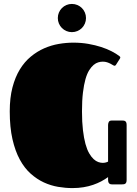

<svg xmlns="http://www.w3.org/2000/svg" viewBox="-20 -942 702 981"><path d="M504.9 -627Q494.1 -627 482.2 -623.5Q470.2 -620.1 458.5 -610.4Q446.8 -600.6 435.8 -583.3Q424.8 -565.9 416.7 -537.6Q408.7 -509.3 403.8 -469Q398.9 -428.7 398.9 -373Q398.9 -317.9 403.8 -276.9Q408.7 -235.8 416.7 -206.5Q424.8 -177.2 435.8 -158.4Q446.8 -139.6 458.5 -128.9Q470.2 -118.2 482.2 -114Q494.1 -109.9 504.9 -109.9Q519.5 -109.9 532.2 -116.2V-303.2Q532.2 -311 535.6 -318.6Q539.1 -326.2 551.8 -326.2H603Q607.4 -326.2 611.8 -325.7Q616.2 -325.2 619.6 -323Q623 -320.8 625 -316.2Q627 -311.5 627 -303.2V-22.9Q627 -14.6 625 -10Q623 -5.4 619.6 -3.2Q616.2 -1 611.8 -0.5Q607.4 0 603 0H551.8Q545.4 0 541.7 -2Q538.1 -3.9 535.9 -7.3Q533.7 -10.7 533 -14.9Q532.2 -19 532.2 -22.9V-37.1Q516.6 -25.9 497.6 -15.6Q478.5 -5.4 455.8 2.4Q433.1 10.3 406.7 14.6Q380.4 19 350.1 19Q314.5 19 276.9 12.7Q239.3 6.3 203.9 -10Q168.5 -26.4 136.7 -54.7Q105 -83 81.3 -126.5Q57.6 -169.9 43.7 -230.7Q29.8 -291.5 29.8 -373Q29.8 -442.4 43.7 -495.4Q57.6 -548.3 81.5 -587.4Q105.5 -626.5 137.5 -652.8Q169.4 -679.2 205.6 -695.1Q241.7 -710.9 280 -717.5Q318.4 -724.1 355 -724.1Q395 -724.1 431.2 -717.8Q467.3 -711.4 497.3 -701.7Q527.3 -691.9 550.8 -679.7Q574.2 -667.5 589.4 -655.8Q590.8 -654.3 592.8 -652.6Q594.7 -650.9 594.7 -648.4Q594.7 -646.5 593.3 -643.6L572.3 -610.4Q569.3 -606 565.4 -606Q562.5 -606 557.4 -609.1Q552.2 -612.3 544.4 -616.5Q536.6 -620.6 526.9 -623.8Q517.1 -627 504.9 -627ZM275.4 -849.6Q275.4 -864.7 281 -877.9Q286.6 -891.1 296.4 -900.9Q306.2 -910.6 319.3 -916.3Q332.5 -921.9 347.2 -921.9Q362.3 -921.9 375.5 -916.3Q388.7 -910.6 398.4 -900.9Q408.2 -891.1 413.8 -877.9Q419.4 -864.7 419.4 -849.6Q419.4 -835 413.8 -821.8Q408.2 -808.6 398.4 -798.8Q388.7 -789.1 375.5 -783.4Q362.3 -777.8 347.2 -777.8Q332.5 -777.8 319.3 -783.4Q306.2 -789.1 296.4 -798.8Q286.6 -808.6 281 -821.8Q275.4 -835 275.4 -849.6Z"/></svg>

Font: Fascinate Cyrillic
Style: Regular
Weight: 900
Designer: Denis Ignatov
Foundry: Astigmatic (AOETI)
Version: Version 1.00 November 30, 2018, initial release